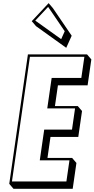

<svg xmlns="http://www.w3.org/2000/svg" viewBox="-20 -1172 602 1224"><path d="M535.1 -825H157.9L39 0L66.2 31.8H443.4L467.2 -133.2L440 -165H282.6L301.9 -299.2H479.1L502.9 -464.2L475.7 -496H330.3L349.3 -628.2L538.5 -628.2L562.3 -793.2ZM290 -1152 182.4 -1037 209.7 -1005.2 402.3 -867.2 437 -944.2 317.2 -1120.2ZM286.8 -1128.1 392.6 -972.7 370 -922.4 204.9 -1040.6ZM517.9 -810 498.4 -675H309.3L281.3 -481H458.5L439 -346H261.9L233.6 -150H422.8L403.3 -15H56.2L170.7 -810Z"/></svg>

Font: Blink
Style: 3DObl
Weight: 400
Designer: Mew Too
Foundry: Cannot Into Space Fonts
Version: Version 001.000